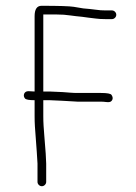

<svg xmlns="http://www.w3.org/2000/svg" viewBox="-20 -633 470 663"><path d="M99.5 -287V-232C99.5 -220 99.8 -208.3 100.5 -197L107 -108.5C108.6 -84.8 109.5 -71.3 109.5 -68V-5C109.5 -1 111 2.5 114 5.5C117 8.5 120.5 10 124.5 10C128.5 10 132 8.5 135 5.5C138 2.5 139.5 -1 139.5 -5V-68C139.5 -81.8 137.3 -113.9 133 -164.5C132 -176.2 131.1 -187.5 130.5 -198.5C129.8 -209.5 129.5 -220.7 129.5 -232V-287H151.5L195.5 -285L247.5 -282H328.5C333.8 -282 340.2 -281.5 347.6 -280.6C355.1 -279.7 360.4 -280.5 363.5 -283C366.8 -285.7 368.6 -289 369 -293C369.3 -297 367.9 -301.2 364.9 -305.5C361.9 -309.8 349.7 -312 328.5 -312H247C239.3 -312 231.1 -312.3 222.5 -313L196.5 -315L151.5 -317H129.5V-583H175.5C192.4 -583 208.4 -581.9 223.5 -579.6C234.1 -578 247.5 -576.5 263.5 -575L285.5 -572C292.8 -571.3 301.1 -570.3 310.5 -569C319.8 -567.7 331.1 -567 344.5 -567H366.5C370.5 -567 374 -568.5 377 -571.5C380 -574.5 381.5 -578 381.5 -582C381.5 -586 380 -589.5 377 -592.5C374 -595.5 370.5 -597 366.5 -597H344.5C332.9 -597 321.6 -597.8 310.5 -599.5C303.8 -600.5 296.8 -601.3 289.5 -602L267.5 -604C260.1 -605.3 249.1 -607.2 234.5 -609.5C219.8 -611.8 182.8 -613 123.5 -613C107.5 -613 99.5 -601 99.5 -577V-317C94.8 -317 89.2 -317.3 82.8 -317.9C76.4 -318.5 71.6 -317.7 68.5 -315.5C65.1 -313.2 63.1 -309.8 62.5 -305.5C61.8 -301.2 63.1 -297 66.3 -293C69.5 -289 80.5 -287 99.5 -287Z"/></svg>

Font: Proton
Style: ExBdExt
Weight: 500
Version: Version 1.017